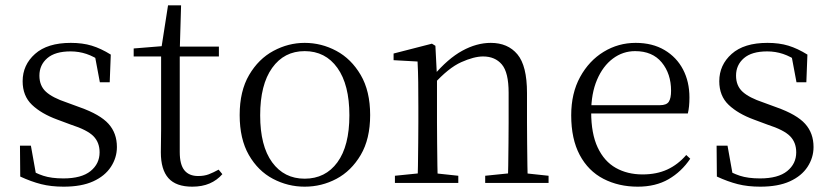

<svg xmlns="http://www.w3.org/2000/svg" viewBox="-20 -687 3124 721"><path d="M219 14Q172 14 134.5 4.5Q97 -5 56 -24L55 -140H96L118 -17L84 -19V-55Q112 -37 142.5 -27Q173 -17 218 -17Q286 -17 320 -44.5Q354 -72 354 -115Q354 -152 331 -175.5Q308 -199 246 -219L195 -238Q135 -260 100 -293.5Q65 -327 65 -382Q65 -443 111.5 -484.5Q158 -526 246 -526Q290 -526 324.5 -515.5Q359 -505 396 -482L392 -378H355L334 -490L363 -486V-454Q333 -475 304.5 -484.5Q276 -494 245 -494Q187 -494 157.5 -468.5Q128 -443 128 -403Q128 -365 152.5 -342.5Q177 -320 231 -302L280 -284Q356 -257 387.5 -222Q419 -187 419 -135Q419 -95 396.5 -60.5Q374 -26 330 -6Q286 14 219 14Z M620 -475V-512H802V-475ZM702 14Q641 14 612.5 -18Q584 -50 584 -115Q584 -138 584.5 -156.5Q585 -175 585 -201V-475H482V-505L605 -515L585 -500L611 -667H660L655 -496V-485V-116Q655 -69 672.5 -47.5Q690 -26 724 -26Q747 -26 764 -32.5Q781 -39 801 -50L815 -33Q795 -10 767 2Q739 14 702 14Z M1124 14Q1061 14 1005 -15.5Q949 -45 914.5 -105Q880 -165 880 -255Q880 -345 915.5 -405.5Q951 -466 1007 -496Q1063 -526 1124 -526Q1187 -526 1243 -496Q1299 -466 1334.5 -405.5Q1370 -345 1370 -255Q1370 -165 1334.5 -105Q1299 -45 1243.5 -15.5Q1188 14 1124 14ZM1124 -16Q1202 -16 1247 -77.5Q1292 -139 1292 -254Q1292 -369 1247 -432Q1202 -495 1124 -495Q1047 -495 1002 -432Q957 -369 957 -254Q957 -139 1002 -77.5Q1047 -16 1124 -16Z M1463 0V-27L1572 -38H1598L1701 -27V0ZM1548 0Q1549 -24 1549.5 -65Q1550 -106 1550.5 -150Q1551 -194 1551 -227V-285Q1551 -337 1550.5 -378Q1550 -419 1548 -456L1458 -461V-486L1602 -523L1615 -515L1621 -398V-396V-227Q1621 -194 1621.5 -150Q1622 -106 1622.5 -65Q1623 -24 1624 0ZM1802 0V-27L1910 -38H1937L2040 -27V0ZM1887 0Q1888 -24 1888.5 -64.5Q1889 -105 1889.5 -149Q1890 -193 1890 -227V-339Q1890 -415 1864.5 -445Q1839 -475 1794 -475Q1760 -475 1712 -453.5Q1664 -432 1608 -370L1598 -402H1607Q1662 -467 1716 -496.5Q1770 -526 1823 -526Q1887 -526 1923 -483Q1959 -440 1959 -338V-227Q1959 -193 1959.5 -149Q1960 -105 1960.5 -64.5Q1961 -24 1962 0Z M2375 14Q2303 14 2246 -15.5Q2189 -45 2157 -105Q2125 -165 2125 -254Q2125 -337 2158.5 -398Q2192 -459 2247 -492.5Q2302 -526 2367 -526Q2430 -526 2475.5 -499Q2521 -472 2545 -426Q2569 -380 2569 -321Q2569 -285 2563 -261H2159V-292H2458Q2483 -292 2491.5 -305Q2500 -318 2500 -346Q2500 -410 2465 -452.5Q2430 -495 2365 -495Q2319 -495 2281.5 -467Q2244 -439 2222 -387.5Q2200 -336 2200 -266Q2200 -185 2224.5 -133Q2249 -81 2292.5 -56.5Q2336 -32 2393 -32Q2446 -32 2486 -50.5Q2526 -69 2557 -105L2572 -91Q2539 -42 2490.5 -14Q2442 14 2375 14Z M2835 14Q2788 14 2750.5 4.5Q2713 -5 2672 -24L2671 -140H2712L2734 -17L2700 -19V-55Q2728 -37 2758.5 -27Q2789 -17 2834 -17Q2902 -17 2936 -44.5Q2970 -72 2970 -115Q2970 -152 2947 -175.5Q2924 -199 2862 -219L2811 -238Q2751 -260 2716 -293.5Q2681 -327 2681 -382Q2681 -443 2727.5 -484.5Q2774 -526 2862 -526Q2906 -526 2940.5 -515.5Q2975 -505 3012 -482L3008 -378H2971L2950 -490L2979 -486V-454Q2949 -475 2920.5 -484.5Q2892 -494 2861 -494Q2803 -494 2773.5 -468.5Q2744 -443 2744 -403Q2744 -365 2768.5 -342.5Q2793 -320 2847 -302L2896 -284Q2972 -257 3003.5 -222Q3035 -187 3035 -135Q3035 -95 3012.5 -60.5Q2990 -26 2946 -6Q2902 14 2835 14Z"/></svg>

Font: Noto Serif TC ExtraLight Light
Style: Regular
Weight: 300
Version: Version 2.003-H1;hotconv 1.1.1;makeotfexe 2.6.0